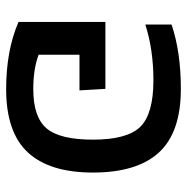

<svg xmlns="http://www.w3.org/2000/svg" viewBox="-12 -578 600 615"><g transform="rotate(90 287.5 -270.0)"><path d="M265.1 9.8Q141.1 9.8 49.8 -29.8V-308.1H264.2L269 -225.1H154.8V-94.2Q200.2 -77.1 265.1 -77.1Q354.5 -77.1 390.6 -119.6Q426.8 -162.1 426.8 -268.1Q426.8 -378.4 385.3 -420.2Q343.8 -461.9 236.8 -461.9Q138.7 -461.9 58.1 -436V-520Q146 -549.8 264.2 -549.8Q403.3 -549.8 467.8 -479.7Q532.2 -409.7 532.2 -268.1Q532.2 -129.4 467.8 -59.8Q403.3 9.8 265.1 9.8Z"/></g></svg>

Font: Kanit
Style: Regular
Weight: 400
Designer: Katatrad Team
Foundry: CadsonDemak
Version: Version 1.000;PS 001.000;hotconv 1.0.88;makeotf.lib2.5.64775